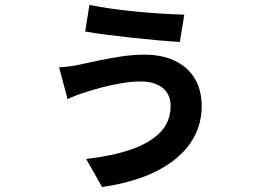

<svg xmlns="http://www.w3.org/2000/svg" viewBox="-20 -677 1040 773"><path d="M667 -252Q667 -280 653.5 -302Q640 -324 613 -336.5Q586 -349 547 -349Q510 -349 468.5 -342Q427 -335 390 -325Q353 -315 328 -307Q311 -302 288.5 -293.5Q266 -285 252 -278L218 -406Q239 -407 261.5 -410Q284 -413 301 -417Q330 -423 373.5 -432.5Q417 -442 466.5 -449.5Q516 -457 561 -457Q631 -457 682.5 -433Q734 -409 763 -362.5Q792 -316 792 -250Q792 -166 745.5 -99.5Q699 -33 610 12Q521 57 391 76L327 -37Q431 -49 507 -75Q583 -101 625 -144Q667 -187 667 -252ZM340 -657Q380 -649 430 -642Q480 -635 532 -630Q584 -625 634 -622Q684 -619 722 -618L704 -508Q669 -510 618.5 -514.5Q568 -519 512.5 -525Q457 -531 407 -537.5Q357 -544 323 -550Z"/></svg>

Font: Farlight84_Sys_V01
Style: Bold
Weight: 700
Designer: Monotype Design Team, Nadine Chahine and Nizar Qandah
Foundry: Monotype Imaging Inc.
Version: Version 2.004;October 31, 2024;FontCreator 14.0.0.2814 64-bi